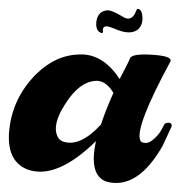

<svg xmlns="http://www.w3.org/2000/svg" viewBox="-24 -409 405 430"><path d="M283 -389Q294 -390 295 -370Q296 -353 285 -343Q267 -329 232 -345Q219 -350 215 -350Q210 -350 208 -347.5Q206 -345 206.5 -341.5Q207 -338 206 -336Q205 -334 203 -335Q189 -340 192 -362Q196 -385 218 -386Q229 -385 252 -371Q268 -361 278 -378Q281 -384 283 -389ZM156 -287Q160 -287 163 -287Q210 -284 244 -232Q251 -246 262 -267Q266 -275 267 -278Q271 -290 322 -286Q361 -283 358 -272Q278 -124 290 -95Q291 -92 293 -91Q305 -85 318 -95.5Q331 -106 338 -119L345 -132Q355 -137 360 -131Q361 -128 360 -125Q360 -125 340 -82Q284 16 215 -2Q174 -16 191 -93Q101 -5 36 -30Q-11 -50 -3 -120Q5 -191 57 -243Q102 -287 156 -287ZM192 -228Q154 -227 122 -176Q92 -130 105 -103Q109 -95 117 -92Q155 -79 202 -130Q213 -163 230 -201Q215 -226 195 -228Q194 -228 192 -228Z"/></svg>

Font: Sagha
Style: Regular
Weight: 400
Designer: MUHAMMAD YONI
Version: Version 001.000